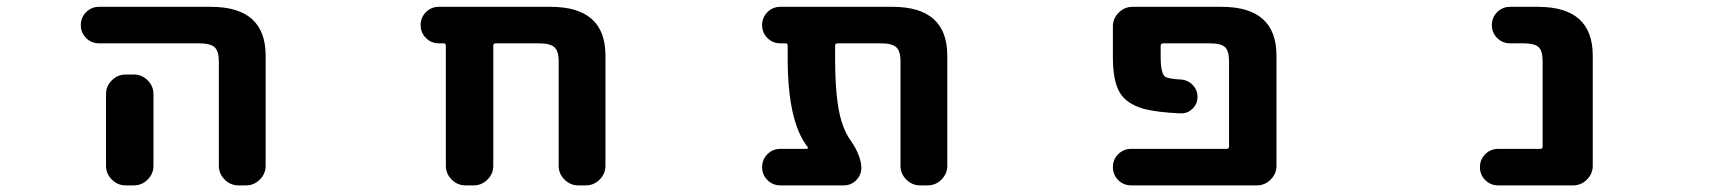

<svg xmlns="http://www.w3.org/2000/svg" viewBox="-20 -566 5040 565"><path d="M271.5 -438.5Q249 -438.5 233.4 -454.1Q217.8 -469.7 217.8 -492.2Q217.8 -514.6 233.4 -530.3Q249 -545.9 271.5 -545.9H600.6Q761.7 -545.9 761.7 -402.3V-78.1Q761.7 -54.7 744.6 -37.6Q727.5 -20.5 704.1 -20.5H681.6Q658.2 -20.5 641.1 -37.6Q624 -54.7 624 -78.1V-385.7Q624 -416 611.3 -427.2Q598.6 -438.5 565.4 -438.5ZM374 -346.7Q397.5 -346.7 414.6 -329.6Q431.6 -312.5 431.6 -289.1V-155.3V-78.1Q431.6 -54.7 414.6 -37.6Q397.5 -20.5 374 -20.5H349.6Q326.2 -20.5 309.1 -37.6Q292 -54.7 292 -78.1V-155.3V-289.1Q292 -312.5 309.1 -329.6Q326.2 -346.7 349.6 -346.7Z M1624 -385.7Q1624 -416 1611.3 -427.2Q1598.6 -438.5 1565.4 -438.5H1438.5Q1431.6 -438.5 1431.6 -431.6V-78.1Q1431.6 -54.7 1414.6 -37.6Q1397.5 -20.5 1374 -20.5H1349.6Q1326.2 -20.5 1309.1 -37.6Q1292 -54.7 1292 -78.1V-431.6Q1292 -438.5 1284.2 -438.5H1271.5Q1249 -438.5 1233.4 -454.1Q1217.8 -469.7 1217.8 -492.2Q1217.8 -514.6 1233.4 -530.3Q1249 -545.9 1271.5 -545.9H1600.6Q1761.7 -545.9 1761.7 -402.3V-78.1Q1761.7 -54.7 1744.6 -37.6Q1727.5 -20.5 1704.1 -20.5H1681.6Q1658.2 -20.5 1641.1 -37.6Q1624 -54.7 1624 -78.1Z M2767.6 -78.1Q2767.6 -54.7 2750.5 -37.6Q2733.4 -20.5 2710 -20.5H2687.5Q2664.1 -20.5 2647 -37.6Q2629.9 -54.7 2629.9 -78.1V-385.7Q2629.9 -416 2617.2 -427.2Q2604.5 -438.5 2572.3 -438.5H2445.3Q2437.5 -438.5 2437.5 -431.6V-394.5Q2437.5 -270.5 2456.1 -210Q2464.8 -181.6 2477.5 -161.1Q2490.2 -142.6 2496.1 -132.3Q2502 -122.1 2508.3 -105Q2514.6 -87.9 2514.6 -72.3Q2514.6 -50.8 2499.5 -35.6Q2484.4 -20.5 2462.9 -20.5H2276.4Q2253.9 -20.5 2238.3 -36.1Q2222.7 -51.8 2222.7 -74.2Q2222.7 -96.7 2238.3 -112.3Q2253.9 -127.9 2276.4 -127.9H2353.5Q2356.4 -127.9 2357.4 -129.9Q2358.4 -131.8 2356.4 -133.8Q2297.9 -208 2297.9 -394.5V-431.6Q2297.9 -438.5 2291 -438.5H2276.4Q2253.9 -438.5 2238.3 -454.1Q2222.7 -469.7 2222.7 -492.2Q2222.7 -514.6 2238.3 -530.3Q2253.9 -545.9 2276.4 -545.9H2606.4Q2767.6 -545.9 2767.6 -402.3Z M3736.3 -78.1Q3736.3 -54.7 3719.2 -37.6Q3702.1 -20.5 3678.7 -20.5H3308.6Q3286.1 -20.5 3270.5 -36.1Q3254.9 -51.8 3254.9 -74.2Q3254.9 -96.7 3270.5 -112.3Q3286.1 -127.9 3308.6 -127.9H3588.9Q3596.7 -127.9 3596.7 -134.8V-385.7Q3596.7 -416 3585 -427.2Q3573.2 -438.5 3540 -438.5H3403.3Q3395.5 -438.5 3395.5 -431.6V-397.5Q3395.5 -349.6 3409.2 -339.8Q3418.9 -334 3454.1 -332Q3474.6 -331.1 3489.3 -316.4Q3503.9 -301.8 3503.9 -281.2Q3503.9 -260.7 3489.3 -246.1Q3475.6 -232.4 3456.1 -232.4Q3455.1 -232.4 3454.1 -232.4Q3383.8 -235.4 3344.7 -246.1Q3293.9 -260.7 3274.4 -294.9Q3254.9 -329.1 3254.9 -397.5V-488.3Q3254.9 -511.7 3272 -528.8Q3289.1 -545.9 3312.5 -545.9H3575.2Q3736.3 -545.9 3736.3 -402.3Z M4388.7 -20.5Q4366.2 -20.5 4350.6 -36.1Q4335 -51.8 4335 -74.2Q4335 -96.7 4350.6 -112.3Q4366.2 -127.9 4388.7 -127.9H4512.7Q4519.5 -127.9 4519.5 -134.8V-385.7Q4519.5 -417 4507.3 -427.7Q4495.1 -438.5 4462.9 -438.5H4423.8Q4401.4 -438.5 4385.7 -454.1Q4370.1 -469.7 4370.1 -492.2Q4370.1 -514.6 4385.7 -530.3Q4401.4 -545.9 4423.8 -545.9H4505.9Q4667 -545.9 4667 -402.3V-78.1Q4667 -54.7 4649.9 -37.6Q4632.8 -20.5 4609.4 -20.5Z"/></svg>

Font: Gen Jyuu Gothic Monospace Bold
Style: Bold
Weight: 700
Designer: [Source Han Sans]
Ryoko NISHIZUKA  (kana & ideographs); Paul D. Hunt (Latin, Greek & Cyrillic); Wenlong ZHANG  (bopomofo
Version: Version 1.002.20150607